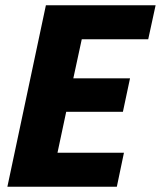

<svg xmlns="http://www.w3.org/2000/svg" viewBox="-20 -708 610 728"><path d="M8 0 154 -688H570L542 -559H290L258 -411H473L446 -284H231L198 -129H450L423 0Z"/></svg>

Font: Saira Semi Condensed
Style: Bold Italic
Weight: 700
Width: 4
Italic angle: -12°
Designer: Hector Gatti with collaboration of the Omnibus-Type team
Foundry: Omnibus-Type
Version: Version 1.001; ttfautohint (v1.8)